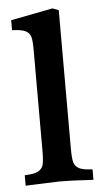

<svg xmlns="http://www.w3.org/2000/svg" viewBox="-50 -691 400 728"><g transform="rotate(-5 150.0 -327.5)"><path d="M201 -649V-123Q201 -87 205 -71Q209 -55 224.5 -46.5Q240 -38 276 -37V3L253 2Q192 -2 147 -2Q134 -2 38 2L18 3V-37Q54 -38 69.5 -46.5Q85 -55 89 -71Q93 -87 93 -123V-510Q93 -542 89 -557Q85 -572 69.5 -580Q54 -588 18 -589V-627L178 -658Z"/></g></svg>

Font: Gupter
Style: Bold
Weight: 700
Designer: Octavio Pardo
Version: Version 1.000